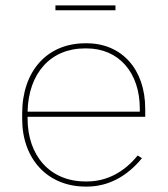

<svg xmlns="http://www.w3.org/2000/svg" viewBox="-20 -685 622 710"><path d="M185 -647H407V-665H185ZM297 5H301C381 5 450 -33 505 -100L489 -110C440 -49 375 -14 302 -14H296C166 -14 82 -108 82 -247V-253H517V-283C517 -428 431 -525 300 -525H296C154 -525 62 -422 62 -265V-245C62 -97 156 5 297 5ZM82 -272C85 -414 167 -506 294 -506H300C419 -506 497 -417 497 -283V-272Z"/></svg>

Font: Fixel Text Thin
Style: Regular
Weight: 100
Width: 4
Designer: AlfaBravo + MacPaw
Foundry: Kyrylo Tkachov, Marchela Mozhyna, Serhii Makarenko, Maria Weinstein, Zakhar Kryvoshyya
Version: Version 1.211